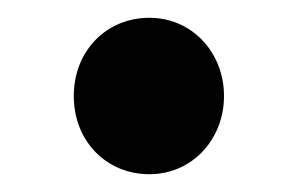

<svg xmlns="http://www.w3.org/2000/svg" viewBox="-20 -164 335 216"><path d="M232 -56C232 -105 196 -144 148 -144C100 -144 63 -107 63 -56C63 -5 100 32 148 32C196 32 232 -7 232 -56Z"/></svg>

Font: Falling Sky
Style: SeBd
Weight: 600
Designer: Paul D. Hunt
Foundry: Adobe Systems Incorporated
Version: Version 1.02